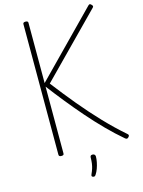

<svg xmlns="http://www.w3.org/2000/svg" viewBox="-231 -1547 1470 1980"><g transform="rotate(-15 504.0 -557.5)"><path d="M246 14Q232 14 225.5 9Q219 4 219 -7V-1401Q219 -1420 246 -1420Q273 -1420 273 -1401V-757L917 -1414Q926 -1423 933.5 -1422Q941 -1421 950 -1411Q960 -1401 960.5 -1394Q961 -1387 953 -1379L323 -738Q424 -606 529 -479.5Q634 -353 743 -238.5Q852 -124 964 -27Q972 -20 972.5 -12Q973 -4 961 8Q952 17 944 16.5Q936 16 926 8Q840 -65 752.5 -153.5Q665 -242 581 -338.5Q497 -435 419 -532Q341 -629 273 -719V-7Q273 4 267.5 9Q262 14 246 14ZM504 305Q494 301 492.5 294.5Q491 288 497 275Q509 249 517 224Q525 199 529 170.5Q533 142 533 108Q533 97 538.5 90Q544 83 558 83Q573 83 580.5 91Q588 99 588 111Q588 138 581.5 171Q575 204 563.5 236Q552 268 536 292Q530 302 523 305.5Q516 309 504 305Z"/></g></svg>

Font: Playwrite BE WAL ExtraLight
Style: Regular
Weight: 250
Version: Version 1.002